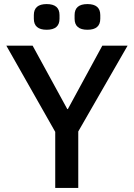

<svg xmlns="http://www.w3.org/2000/svg" viewBox="-20 -922 657 942"><path d="M364 0H251V-275L11 -698H140L310 -387H313L482 -698H606L364 -277ZM146 -830V-848Q146 -902 209 -902Q272 -902 272 -848V-830Q272 -776 209 -776Q146 -776 146 -830ZM346 -830V-848Q346 -902 409 -902Q472 -902 472 -848V-830Q472 -776 409 -776Q346 -776 346 -830Z"/></svg>

Font: IBM Plex Sans Medm
Style: Regular
Weight: 500
Designer: Mike Abbink, Paul van der Laan, Pieter van Rosmalen
Foundry: Bold Monday
Version: Version 3.005